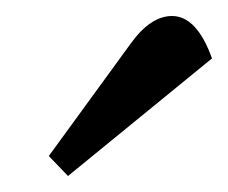

<svg xmlns="http://www.w3.org/2000/svg" viewBox="-20 -755 285 240"><path d="M65 -535 41 -560 143 -700Q168 -735 195 -735Q226 -735 245 -682Z"/></svg>

Font: Imprima
Style: Regular
Weight: 400
Designer: Eduardo Tunni
Foundry: Eduardo Tunni
Version: Version 1.002; ttfautohint (v1.8.4.7-5d5b);gftools[0.9.23]